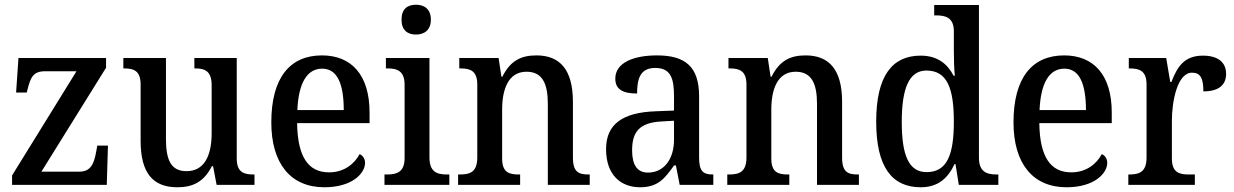

<svg xmlns="http://www.w3.org/2000/svg" viewBox="-20 -781 5213 811"><path d="M31 0H431L436 -166H391L386 -139C377 -88 362 -56 316 -56H155L428 -495V-536H58L48 -390H93L96 -402C109 -455 121 -480 170 -480H303L31 -40Z M729 10C791 10 840 -10 875 -79H880L895 0H1055V-44H1051C1012 -44 980 -52 980 -111V-536H801V-492H804C843 -492 874 -483 874 -421V-218C874 -122 842 -58 768 -58C700 -58 681 -108 681 -196V-536H501V-492H504C546 -492 574 -482 574 -423V-186C574 -50 626 10 729 10Z M1350 10C1469 10 1522 -50 1522 -93C1522 -112 1511 -125 1499 -130C1477 -89 1434 -53 1370 -53C1283 -53 1237 -117 1235 -261H1541V-306C1541 -464 1465 -547 1340 -547C1204 -547 1126 -452 1126 -264C1126 -91 1207 10 1350 10ZM1432 -316H1236C1241 -429 1276 -491 1341 -491C1407 -491 1432 -422 1432 -316Z M1737 -635C1771 -635 1800 -653 1800 -698C1800 -744 1771 -761 1737 -761C1702 -761 1676 -744 1676 -698C1676 -653 1702 -635 1737 -635ZM1604 0H1878V-44H1867C1825 -44 1794 -55 1794 -117V-536H1610V-492H1618C1658 -492 1689 -481 1689 -423V-113C1689 -55 1657 -44 1616 -44H1604Z M1915 0H2177V-44H2172C2131 -44 2101 -52 2101 -111V-318C2101 -402 2126 -478 2204 -478C2271 -478 2294 -428 2294 -342V0H2471V-44H2467C2425 -44 2400 -53 2400 -116V-351C2400 -488 2344 -547 2246 -547C2181 -547 2136 -525 2102 -457H2098L2086 -536H1920V-492H1925C1965 -492 1996 -483 1996 -424V-116C1996 -53 1964 -44 1922 -44H1915Z M2684 10C2759 10 2788 -27 2827 -82H2835L2851 0H2993V-44H2990C2948 -44 2933 -60 2933 -116V-374C2933 -501 2873 -547 2755 -547C2656 -547 2579 -516 2579 -449C2579 -404 2610 -386 2671 -386C2671 -450 2685 -494 2748 -494C2815 -494 2827 -447 2827 -373V-314L2750 -311C2610 -306 2540 -257 2540 -151C2540 -41 2603 10 2684 10ZM2717 -52C2671 -52 2650 -85 2650 -146C2650 -223 2680 -263 2774 -268L2827 -271V-191C2827 -108 2784 -52 2717 -52Z M3052 0H3314V-44H3309C3268 -44 3238 -52 3238 -111V-318C3238 -402 3263 -478 3341 -478C3408 -478 3431 -428 3431 -342V0H3608V-44H3604C3562 -44 3537 -53 3537 -116V-351C3537 -488 3481 -547 3383 -547C3318 -547 3273 -525 3239 -457H3235L3223 -536H3057V-492H3062C3102 -492 3133 -483 3133 -424V-116C3133 -53 3101 -44 3059 -44H3052Z M3869 10C3942 10 3984 -28 4012 -88H4016L4030 0H4197V-44H4189C4147 -44 4115 -56 4115 -115V-760H3926V-716H3934C3974 -716 4009 -707 4009 -649V-570C4009 -536 4010 -493 4013 -461H4008C3982 -511 3940 -546 3869 -546C3748 -546 3681 -460 3681 -267C3681 -75 3748 10 3869 10ZM3894 -54C3819 -54 3789 -124 3789 -266C3789 -406 3819 -483 3893 -483C3982 -483 4009 -406 4009 -267C4009 -128 3981 -54 3894 -54Z M4485 10C4604 10 4657 -50 4657 -93C4657 -112 4646 -125 4634 -130C4612 -89 4569 -53 4505 -53C4418 -53 4372 -117 4370 -261H4676V-306C4676 -464 4600 -547 4475 -547C4339 -547 4261 -452 4261 -264C4261 -91 4342 10 4485 10ZM4567 -316H4371C4376 -429 4411 -491 4476 -491C4542 -491 4567 -422 4567 -316Z M4746 0H5027V-44H5001C4962 -44 4930 -52 4930 -111V-271C4930 -353 4953 -474 5015 -474C5051 -474 5063 -450 5063 -395C5129 -395 5159 -423 5159 -469C5159 -516 5127 -546 5061 -546C4982 -546 4953 -499 4928 -435H4923L4906 -536H4748V-492H4751C4792 -492 4823 -483 4823 -424V-116C4823 -53 4791 -44 4749 -44H4746Z"/></svg>

Font: Noto Serif Lao SemiCondensed Medium
Style: Regular
Weight: 500
Width: 4
Designer: Monotype Design Team
Foundry: Monotype Imaging Inc.
Version: Version 2.003